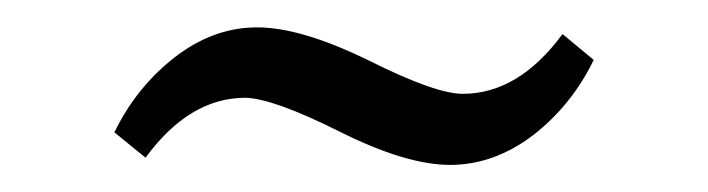

<svg xmlns="http://www.w3.org/2000/svg" viewBox="-20 -294 520 141"><path d="M160.2 -222.2Q119.1 -222.2 86.9 -178.2L64 -196.8Q80.1 -230 108.4 -252Q136.7 -273.9 168.9 -273.9Q201.2 -273.9 251 -249.5Q299.8 -225.1 319.8 -225.1Q360.8 -225.1 393.1 -269L416 -250Q399.9 -216.8 371.6 -194.8Q342.8 -172.9 310.5 -172.9Q278.3 -172.9 229.5 -197.3Q180.7 -221.7 160.2 -222.2Z"/></svg>

Font: Yrsa-Light
Style: Regular
Weight: 300
Designer: Anna Giedrys (Yrsa+Rasa design), David Brezina (Yrsa art-direction, Rasa art-direction, design)
Foundry: Rosetta Type Foundry
Version: Version 1.001;PS 1.1;hotconv 1.0.88;makeotf.lib2.5.647800